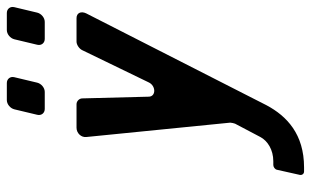

<svg xmlns="http://www.w3.org/2000/svg" viewBox="-194 -526 910 562"><g transform="rotate(-90 261.0 -245.0)"><path d="M52 190C149 190 202 140 234 80L503 -448C510 -463 504 -476 489 -476H420C411 -476 399 -468 395 -459L301 -265C291 -243 259 -243 259 -265L254 -459C254 -468 246 -476 237 -476H168C152 -476 139 -462 141 -447L183 -26C183 -23 181 -14 180 -12L141 62C130 83 104 100 70 100H59C53 100 46 105 45 111L30 178C29 184 33 190 40 190ZM428 -569H478C490 -569 502 -579 505 -591L521 -658C524 -670 516 -680 504 -680H454C442 -680 430 -670 427 -658L411 -591C408 -579 416 -569 428 -569ZM223 -569H273C285 -569 297 -579 300 -591L316 -658C319 -670 311 -680 299 -680H249C237 -680 225 -670 222 -658L206 -591C203 -579 211 -569 223 -569Z"/></g></svg>

Font: DIN Rundschrift
Style: MittelKursiv
Weight: 400
Version: Version 1.027